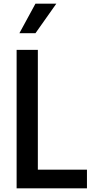

<svg xmlns="http://www.w3.org/2000/svg" viewBox="-20 -1020 537 1040"><path d="M85 -840 172 -1000H285L172 -840ZM70 0V-750H185V-101H451V0Z"/></svg>

Font: Orkney Medium
Style: Regular
Weight: 500
Designer: Samuel Oakes and Alfredo Marco Pradil
Foundry: Alfredo Marco Pradil
Version: 1.0; ttfautohint (v1.5)